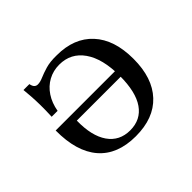

<svg xmlns="http://www.w3.org/2000/svg" viewBox="-105 -578 741 741"><g transform="rotate(-45 265.5 -207.5)"><path d="M264.5 11.3Q164.5 11.3 112.5 -48.8Q60.5 -108.9 61.3 -223.4H417.7L418.5 -192.7H146Q144.4 -110.5 175.8 -65.3Q207.3 -20.2 265.3 -20.2Q323.4 -20.2 354.4 -64.9Q385.5 -109.7 385.5 -197.6Q385.5 -291.1 349.6 -342.3Q313.7 -393.5 250.8 -393.5Q217.7 -393.5 190.3 -378.6Q162.9 -363.7 144.8 -336.3Q126.6 -308.9 120.2 -271.8H87.9Q89.5 -308.1 89.1 -335.5Q88.7 -362.9 87.1 -384.3Q85.5 -405.6 83.9 -421.8H116.1Q118.5 -408.9 124.2 -403.2Q129.8 -397.6 138.7 -397.6Q151.6 -397.6 168.1 -404.8Q184.7 -412.1 209.3 -419.4Q233.9 -426.6 269.4 -425.8Q363.7 -425.8 416.5 -368.5Q469.4 -311.3 469.4 -206.5Q469.4 -102.4 416.1 -45.6Q362.9 11.3 264.5 11.3Z"/></g></svg>

Font: Playfair 12pt
Style: Regular
Weight: 400
Designer: Claus Eggers Sørensen
Foundry: Claus Eggers Sørensen
Version: Version 2.000;gftools[0.9.28]